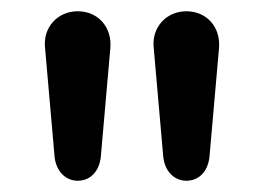

<svg xmlns="http://www.w3.org/2000/svg" viewBox="-20 -733 469 341"><path d="M118 -412C140 -412 156 -428 159 -454L176 -648C179 -685 154 -713 118 -713C82 -713 56 -684 60 -648L77 -454C80 -428 97 -412 118 -412ZM311 -412C333 -412 349 -428 352 -454L369 -648C372 -685 347 -713 311 -713C275 -713 249 -684 253 -648L270 -454C273 -428 290 -412 311 -412Z"/></svg>

Font: SN Pro Medium
Style: Regular
Weight: 500
Designer: Tobias Whetton
Foundry: Supernotes
Version: Version 1.003;Glyphs 3.3 (3324)